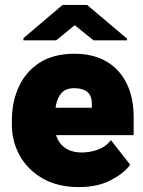

<svg xmlns="http://www.w3.org/2000/svg" viewBox="-20 -759 588 789"><path d="M304.7 9.8Q216.8 9.8 155 -25.9Q93.3 -61.5 61 -119.9Q28.8 -178.2 28.8 -246.1V-264.2Q28.8 -339.8 57.1 -402.1Q85.4 -464.4 142.6 -501.2Q199.7 -538.1 286.1 -538.1Q362.8 -538.1 417 -506.6Q471.2 -475.1 500.2 -416.7Q529.3 -358.4 529.3 -277.3V-203.6H94.7V-316.4H357.4V-330.6Q357.9 -353.5 349.6 -368.2Q341.3 -382.8 325 -389.6Q308.6 -396.5 284.7 -396.5Q250.5 -396.5 233.4 -377.4Q216.3 -358.4 210.4 -328.4Q204.6 -298.3 204.6 -264.2V-246.1Q204.6 -210.9 217.8 -185.3Q231 -159.7 256.1 -146Q281.2 -132.3 316.4 -132.3Q348.6 -132.3 381.1 -143.6Q413.6 -154.8 436 -183.1L515.1 -82Q490.7 -47.9 436.3 -19Q381.8 9.8 304.7 9.8ZM502 -600.1V-593.3H364.3L287.1 -655.3L210.9 -593.3H76.2V-602.1L237.3 -738.8H337.9Z"/></svg>

Font: Heebo Black
Style: Regular
Weight: 900
Designer: Oded Ezer
Foundry: Ezer Type House
Version: Version 3.100